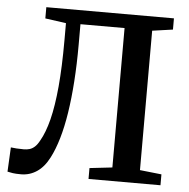

<svg xmlns="http://www.w3.org/2000/svg" viewBox="-53 -795 838 852"><g transform="rotate(5 366.0 -369.0)"><path d="M72 5.5Q47.5 5.5 34.8 3.5Q22 1.5 11 -1L16.5 -109.5Q29 -108 41.5 -107Q54 -106 74.5 -106Q88 -106 100 -109.5Q112 -113 123 -123Q134 -133 144 -152Q165.5 -189 180.8 -249.2Q196 -309.5 204 -397.2Q212 -485 212 -604V-680L119 -693V-743H687.5V-693L596 -680V-59L692.5 -48.5V0H372V-48.5L473 -60V-681H276.5V-590Q276.5 -502.5 271.2 -426Q266 -349.5 256 -285.2Q246 -221 231 -169.8Q216 -118.5 196.5 -81Q174 -37 142 -15.8Q110 5.5 72 5.5Z"/></g></svg>

Font: Merriweather 36pt SemiBold
Style: Regular
Weight: 600
Version: Version 2.100